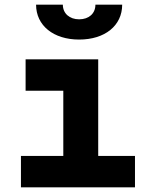

<svg xmlns="http://www.w3.org/2000/svg" viewBox="-20 -805 640 825"><path d="M320 -635C431 -635 505 -695 505 -785H390C390 -747 362 -722 320 -722C279 -722 250 -747 250 -785H135C135 -695 210 -635 320 -635ZM70 0H560V-135H402V-550H90V-415H252V-135H70Z"/></svg>

Font: JetBrains Mono ExtraBold
Style: Regular
Weight: 800
Monospace: yes
Designer: Philipp Nurullin, Konstantin Bulenkov
Foundry: JetBrains
Version: Version 2.305